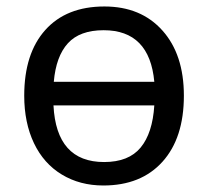

<svg xmlns="http://www.w3.org/2000/svg" viewBox="-20 -566 645 596"><path d="M550.8 -269Q550.8 -137.7 484.4 -64Q418 9.8 300.8 9.8Q228 9.8 171.9 -24.2Q115.7 -58.1 85.4 -121.6Q55.2 -185.1 55.2 -269Q55.2 -399.9 120.6 -472.9Q186 -545.9 304.2 -545.9Q417.5 -545.9 484.1 -471.4Q550.8 -397 550.8 -269ZM303.2 -63Q379.4 -63 416.5 -107.9Q453.6 -152.8 459 -238.8H146Q154.8 -63 303.2 -63ZM301.8 -472.2Q227.5 -472.2 190.7 -431.6Q153.8 -391.1 147 -312H459Q444.3 -472.2 301.8 -472.2Z"/></svg>

Font: Noto Sans Southeast Asian
Style: Regular
Weight: 400
Designer: Monotype Design Team
Foundry: Monotype Imaging Inc.
Version: Version 1.06 uh; ttfautohint (v1.4.1)